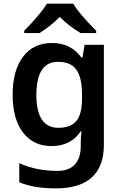

<svg xmlns="http://www.w3.org/2000/svg" viewBox="-20 -786 666 1046"><path d="M235.8 -766.1C210 -722.7 147.9 -654.3 111.8 -618.2V-606H195.8C231.4 -628.9 271 -658.2 305.7 -693.8C340.3 -658.2 382.3 -627.4 418.9 -606H503.9V-618.2C467.8 -654.3 403.8 -722.7 378.9 -766.1ZM263.2 -551.8C195.8 -551.8 143.1 -526.9 105.5 -477.1C67.9 -426.8 48.8 -357.9 48.8 -270C48.8 -182.1 67.4 -113.8 105 -64.5C142.6 -15.1 193.8 9.8 259.8 9.8C328.1 9.8 382.8 -14.6 419.9 -70.8H423.8C421.4 -55.2 419.9 -23.9 419.9 -3.9V9.8C419.9 98.1 375.5 145 293 145C216.3 145 147 130.9 85 103V207C143.6 231 207.5 240.2 285.2 240.2C458.5 240.2 545.9 158.7 545.9 3.9V-542H440.9L429.2 -472.2H423.8C385.3 -525.4 332 -551.8 263.2 -551.8ZM295.9 -449.2C386.2 -449.2 426.8 -397.5 426.8 -269V-250C426.8 -191.9 416.5 -150.9 395.5 -126.5C374.5 -102.1 341.8 -89.8 297.9 -89.8C218.3 -89.8 178.2 -149.4 178.2 -268.1C178.2 -388.7 217.3 -449.2 295.9 -449.2Z"/></svg>

Font: Noto Reveo Sans
Style: Regular
Weight: 600
Designer: Monotype Design Team
Foundry: Monotype Imaging Inc.
Version: Version 2.007